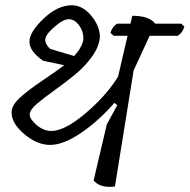

<svg xmlns="http://www.w3.org/2000/svg" viewBox="-20 -709 721 730"><path d="M24 -281Q24 -307 52.5 -334.5Q81 -362 141 -402.5Q201 -443 224 -461L144 -478Q92 -514 92 -550.5Q92 -587 145.5 -638Q199 -689 253 -689Q293 -689 325.5 -651Q358 -613 360 -571Q358 -533 330 -494Q302 -455 263 -423.5Q224 -392 185.5 -364.5Q147 -337 120 -314Q93 -291 93 -273.5Q93 -256 119.5 -233.5Q146 -211 175 -211Q226 -211 305.5 -278.5Q385 -346 429 -418L465 -573H412L400 -584Q407 -608 425 -619H476L483 -649Q548 -649 570 -619H669L681 -608Q674 -584 656 -573H549L488 -441L417 0Q360 7 336 -23L386 -236L426 -309L415 -318Q354 -248 287 -203Q220 -158 170.5 -158Q121 -158 72.5 -199Q24 -240 24 -281ZM262 -496Q297 -536 297 -563.5Q297 -591 280 -613.5Q263 -636 241.5 -636Q220 -636 186 -606Q152 -576 152 -558Q152 -540 171 -523Z"/></svg>

Font: Tillana
Style: Regular
Weight: 400
Designer: Lipi Raval (Devanagari, Latin), Jonny Pinhorn (Latin)
Foundry: Indian Type Foundry
Version: Version 2.002;PS 1.0;hotconv 1.0.79;makeotf.lib2.5.61930; tt